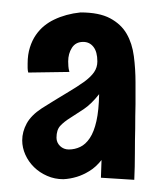

<svg xmlns="http://www.w3.org/2000/svg" viewBox="-20 -675 268 312"><path d="M200.2 -505.9Q199.7 -486.3 199.7 -465.8Q199.2 -448.2 199.2 -426.3Q199.2 -404.3 198.2 -382.8L144 -386.2L145 -415Q135.7 -403.3 125.2 -397Q114.7 -390.6 105 -387.7Q93.8 -384.3 83 -383.8Q68.8 -383.8 56.6 -389.2Q44.4 -394.5 35.4 -403.3Q26.4 -412.1 21.2 -423.6Q16.1 -435.1 16.1 -446.8Q16.1 -460.9 23.4 -474.4Q30.8 -487.8 47.9 -499Q71.3 -513.7 88.1 -523.7Q105 -533.7 116.2 -541.7Q127.4 -549.8 132.8 -557.6Q138.2 -565.4 138.2 -575.2Q138.2 -590.8 131.8 -598.9Q125.5 -606.9 115.2 -606.9Q103 -606.9 96.9 -597.4Q90.8 -587.9 90.8 -575.2Q90.8 -571.3 91.1 -567.4Q91.3 -563.5 92.8 -558.1L25.9 -557.1Q24.9 -561 24.9 -564.5Q24.9 -567.9 24.9 -571.8Q24.9 -586.4 28.6 -597.9Q32.2 -609.4 38.3 -618.2Q44.4 -627 52 -633.1Q59.6 -639.2 67.9 -643.1Q86.9 -652.3 110.8 -654.8Q141.1 -654.8 158.9 -645.3Q176.8 -635.7 185.8 -620.1Q194.8 -604.5 197.5 -583.7Q200.2 -563 200.2 -541ZM91.8 -432.1Q101.6 -432.1 110.4 -436.3Q119.1 -440.4 126 -450.7Q132.8 -460.9 136.7 -478.3Q140.6 -495.6 141.1 -522Q128.4 -505.9 116 -497.6Q103.5 -489.3 93.8 -483.2Q84 -477.1 77.9 -470.5Q71.8 -463.9 71.8 -451.2Q71.8 -443.4 77.6 -437.7Q83.5 -432.1 91.8 -432.1Z"/></svg>

Font: Mouse Memoirs
Style: Regular
Weight: 400
Version: Version 1.000